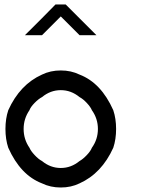

<svg xmlns="http://www.w3.org/2000/svg" viewBox="-20 -823 707 853"><path d="M333.3 -8.3Q295.8 10 250 10Q204.2 10 166.7 -8.3Q70.8 -45 16.7 -166.7Q4.2 -204.2 4.2 -250Q4.2 -295.8 16.7 -333.3Q68.3 -447.5 166.7 -491.7Q204.2 -510 250 -510Q295.8 -510 333.3 -491.7Q429.2 -455 483.3 -333.3Q495.8 -295.8 495.8 -250Q495.8 -204.2 483.3 -166.7Q431.7 -52.5 333.3 -8.3ZM333.3 -107.5Q348.3 -115.8 365.4 -133.8Q382.5 -151.7 388.3 -166.7Q415 -204.2 415 -250Q415 -295.8 388.3 -333.3Q382.5 -347.5 365.8 -365.4Q349.2 -383.3 333.3 -391.7Q295.8 -422.5 250 -422.5Q204.2 -422.5 166.7 -391.7Q150.8 -383.3 133.3 -365.4Q115.8 -347.5 110.8 -333.3Q85 -295.8 85 -250Q85 -204.2 110.8 -166.7Q116.7 -152.5 133.8 -134.2Q150.8 -115.8 166.7 -107.5Q204.2 -76.7 250 -76.7Q295.8 -76.7 333.3 -107.5ZM271.7 -803.3 408.3 -666.7H333.3L250 -750L166.7 -666.7H90.8Q174.2 -749.2 226.7 -803.3Z"/></svg>

Font: 0xA000-Mono
Style: Mono
Weight: 400
Version: Version 0.1